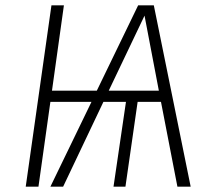

<svg xmlns="http://www.w3.org/2000/svg" viewBox="-20 -704 796 724"><path d="M649 0 587 -320H499L453 0H408L455 -320H370L218 0H170L325 -320H170L125 0H77L174 -684H221L176 -362H345L501 -684H560L699 0ZM390 -362H579L525 -645Z"/></svg>

Font: Fira Sans ExtraLight
Style: Italic
Weight: 275
Italic angle: -8°
Designer: Carrois Corporate & Edenspiekermann AG
Foundry: Carrois Corporate GbR & Edenspiekermann AG
Version: Version 4.203